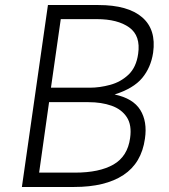

<svg xmlns="http://www.w3.org/2000/svg" viewBox="-20 -743 670 763"><path d="M67 0 170.5 -723H371Q488.5 -723 545 -674.2Q601.5 -625.5 588.5 -533.5Q579.5 -474.5 545 -433Q510.5 -391.5 435.5 -367.5Q509 -352 537.5 -306Q566 -260 556 -192Q542.5 -95 470.5 -47.5Q398.5 0 275 0ZM182.5 -394.5H337.5Q376 -394.5 417.8 -405.8Q459.5 -417 490.5 -446.2Q521.5 -475.5 529 -529Q539.5 -601 493.5 -634Q447.5 -667 364.5 -667H221.5ZM135.5 -57H278Q375 -57 431 -89.2Q487 -121.5 497 -194Q504.5 -246 483.8 -277.5Q463 -309 423 -323Q383 -337 332 -337H175Z"/></svg>

Font: Public Sans ExtraLight
Style: Italic
Weight: 200
Italic angle: -8°
Designer: The Public Sans project authors (U.S. Web Design System). Libre Franklin designed by Pablo Impallari and Rodrigo Fuenzal
Version: Version 1.007; ttfautohint (v1.8.1) -l 8 -r 50 -G 200 -x 14 